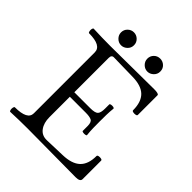

<svg xmlns="http://www.w3.org/2000/svg" viewBox="-222 -950 1090 1090"><g transform="rotate(45 323.0 -405.0)"><path d="M43 3Q38 3 36 -6Q34 -15 36 -24.5Q38 -34 43 -34Q143 -34 143 -86V-575Q143 -629 44 -629Q39 -629 37 -638.5Q35 -648 37 -657Q39 -666 44 -666Q112 -663 181 -663Q268 -663 354.5 -664.5Q441 -666 529 -666Q567 -666 567 -655V-497Q567 -491 557.5 -489Q548 -487 538.5 -489Q529 -491 529 -497Q529 -563 496 -595.5Q463 -628 392 -629L241 -632Q221 -633 221 -609V-333H349Q387 -333 398.5 -345Q410 -357 410 -391V-424Q410 -429 418.5 -430.5Q427 -432 435.5 -430.5Q444 -429 444 -424Q441 -397 440.5 -371Q440 -345 440 -318Q440 -292 440.5 -265.5Q441 -239 444 -212Q444 -208 435.5 -206.5Q427 -205 418.5 -206.5Q410 -208 410 -212V-251Q410 -282 395 -289.5Q380 -297 349 -297H221V-133Q221 -87 242.5 -58Q264 -29 303 -30L427 -34Q498 -36 532 -68Q566 -100 566 -166Q566 -172 575 -174Q584 -176 593.5 -174Q603 -172 603 -166V-17Q603 3 567 3Q470 3 373.5 1.5Q277 0 180 0Q111 0 43 3ZM431 -709Q410 -709 394.5 -724.5Q379 -740 379 -761Q379 -783 394 -798Q409 -813 431 -813Q452 -813 467.5 -798.5Q483 -784 483 -761Q483 -739 467 -724Q451 -709 431 -709ZM220 -709Q199 -709 183.5 -724.5Q168 -740 168 -761Q168 -783 183.5 -798Q199 -813 220 -813Q241 -813 256.5 -798Q272 -783 272 -761Q272 -739 256 -724Q240 -709 220 -709Z"/></g></svg>

Font: Junicode SmExp
Style: Regular
Weight: 400
Width: 6
Designer: Peter S. Baker
Version: Version 2.205; ttfautohint (v1.8.4)